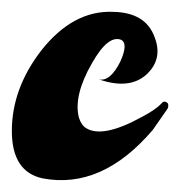

<svg xmlns="http://www.w3.org/2000/svg" viewBox="-28 -305 304 324"><path d="M163 -285Q218 -284 233 -242Q247 -206 220 -180Q191 -153 139 -171Q158 -167 175 -201Q189 -232 176 -238Q154 -246 127 -198Q96 -144 105 -107Q109 -94 117 -89Q145 -71 212 -108Q235 -120 245 -131Q249 -136 255 -131Q257 -127 255 -122Q255 -122 230 -86Q144 15 44 -4Q-8 -15 -8 -84Q-8 -155 41 -219Q95 -288 163 -285Z"/></svg>

Font: Sagha
Style: Regular
Weight: 400
Designer: MUHAMMAD YONI
Version: Version 001.000